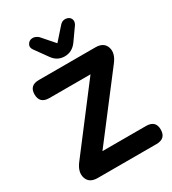

<svg xmlns="http://www.w3.org/2000/svg" viewBox="-223 -1066 1062 1184"><g transform="rotate(-30 307.5 -474.5)"><path d="M317 -751Q263 -751 231 -798L167 -887Q152 -908 163.5 -927.5Q175 -947 197 -948.5Q219 -950 240 -932L317 -844L395 -932Q413 -952 437.5 -949Q462 -946 471 -927.5Q480 -909 467 -887L404 -798Q370 -751 317 -751ZM535 0H117Q57 0 42.5 -46.5Q28 -93 70 -146L398 -576H105Q37 -576 37 -641Q37 -705 105 -705H507Q567 -705 582 -659Q597 -613 554 -559L225 -129H535Q603 -129 603 -65Q603 0 535 0Z"/></g></svg>

Font: Nunito ExtraBold
Style: Regular
Weight: 800
Designer: Vernon Adams
Foundry: Vernon Adams
Version: Version 3.602